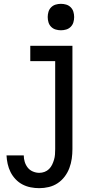

<svg xmlns="http://www.w3.org/2000/svg" viewBox="-20 -769 540 1002"><path d="M185 213Q162 213 139.5 208.5Q117 204 97 193.5Q77 183 61 166Q45 149 35 129Q25 109 20 86.5Q15 64 14 42H104Q104 59 109 75.5Q114 92 124.5 105.5Q135 119 151.5 126Q168 133 185 133Q199 133 212.5 128Q226 123 236 113Q246 103 252 90.5Q258 78 262 64.5Q266 51 267 37Q268 23 268 9V-450H138V-530H358V9Q358 34 354.5 59Q351 84 342 108Q333 132 317.5 152.5Q302 173 281 187Q260 201 235 207Q210 213 185 213ZM298 -611Q284 -611 270.5 -615Q257 -619 247 -629Q237 -639 233 -652.5Q229 -666 229 -680Q229 -694 233 -707.5Q237 -721 247 -731Q257 -741 270.5 -745Q284 -749 298 -749Q312 -749 325.5 -745Q339 -741 349 -731Q359 -721 363 -707.5Q367 -694 367 -680Q367 -666 363 -652.5Q359 -639 349 -629Q339 -619 325.5 -615Q312 -611 298 -611Z"/></svg>

Font: Iosevka Slab Medium
Style: Regular
Weight: 500
Monospace: yes
Designer: Belleve Invis
Foundry: Belleve Invis
Version: Version 11.1.1; ttfautohint (v1.8.3)